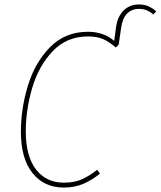

<svg xmlns="http://www.w3.org/2000/svg" viewBox="-20 -834 723 864"><path d="M683 -783 670 -769Q656 -781 641 -787.5Q626 -794 605 -794Q573 -794 552 -773Q531 -752 525 -708L514 -633L501 -620Q472 -646 444 -658Q416 -670 376 -670Q280 -670 217 -603.5Q154 -537 125 -438.5Q96 -340 96 -243Q96 -131 142 -71.5Q188 -12 267 -12Q314 -12 348 -27Q382 -42 417 -70L430 -53Q395 -24 355.5 -7Q316 10 267 10Q178 10 126 -55.5Q74 -121 74 -241Q74 -345 105.5 -448.5Q137 -552 205 -621.5Q273 -691 376 -691Q446 -691 494 -650L502 -711Q509 -760 536.5 -787Q564 -814 604 -814Q630 -814 648.5 -805.5Q667 -797 683 -783Z"/></svg>

Font: Fira Sans Condensed Thin
Style: Italic
Weight: 250
Width: 3
Italic angle: -8°
Designer: Carrois Corporate & Edenspiekermann AG
Foundry: Carrois Corporate GbR & Edenspiekermann AG
Version: Version 4.203